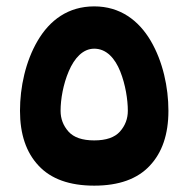

<svg xmlns="http://www.w3.org/2000/svg" viewBox="-20 -585 594 605"><path d="M276.9 0C354.5 0 413.1 -21 452.1 -63C491.2 -104.5 510.7 -162.1 510.7 -235.8C510.7 -310.1 493.2 -391.1 455.1 -456.1C417 -521 358.4 -564.9 276.9 -564.9C194.8 -564.9 136.7 -521.5 98.6 -456.5C60.5 -391.6 43 -310.5 43 -235.8C43 -162.1 62.5 -104.5 101.6 -63C140.6 -21 199.2 0 276.9 0ZM276.9 -431.6C315.4 -431.6 342.3 -401.4 358.9 -359.9C375.5 -318.4 382.8 -270.5 382.8 -235.8C382.8 -210.9 374.5 -189 357.9 -170.4C341.3 -151.9 314.5 -142.6 276.9 -142.6C239.3 -142.6 212.4 -151.9 195.8 -170.4C179.2 -189 170.9 -210.9 170.9 -235.8C170.9 -272.5 179.2 -319.8 196.8 -360.8C214.4 -401.9 241.2 -431.6 276.9 -431.6Z"/></svg>

Font: Vazirmatn ExtraBold
Style: Regular
Weight: 800
Designer: Saber Rastikerdar
Foundry: Saber Rastikerdar
Version: Version 33.003